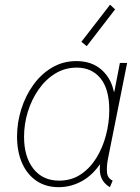

<svg xmlns="http://www.w3.org/2000/svg" viewBox="-20 -775 586 803"><path d="M225.6 7.8Q171.4 7.8 132.3 -18.8Q93.3 -45.4 72.3 -93Q51.3 -140.6 51.3 -204.1Q51.3 -262.7 69.1 -318.8Q86.9 -375 119.6 -420.4Q152.3 -465.8 198 -492.7Q243.7 -519.5 299.3 -519.5Q365.7 -519.5 407.2 -481Q448.7 -442.4 458 -380.9L442.4 -391.6H472.7L456.1 -380.9L481.4 -511.7H511.7L431.6 -111.3Q425.3 -77.6 427.5 -53.7Q429.7 -29.8 451.2 -19.5L439.5 7.8Q420.9 -3.4 410.9 -18.6Q400.9 -33.7 398.4 -52.7Q396 -71.8 399.4 -94.7L400.4 -86.9H394.5L404.3 -97.7Q370.6 -44.4 324 -18.3Q277.3 7.8 225.6 7.8ZM227.5 -19.5Q278.3 -19.5 317.4 -45.4Q356.4 -71.3 383.1 -114.5Q409.7 -157.7 423.3 -210Q437 -262.2 437 -314.5Q437 -402.3 400.4 -447.3Q363.8 -492.2 300.8 -492.2Q251.5 -492.2 210.9 -467.3Q170.4 -442.4 141.4 -400.6Q112.3 -358.9 96.4 -307.6Q80.6 -256.3 80.6 -203.1Q80.6 -119.1 119.6 -69.3Q158.7 -19.5 227.5 -19.5ZM342.8 -582 320.3 -600.1 440.4 -755.4 461.4 -735.8Z"/></svg>

Font: Reddit Sans ExtraLight
Style: Italic
Weight: 250
Italic angle: -11.25°
Designer: Stephen Hutchings
Version: Version 1.013